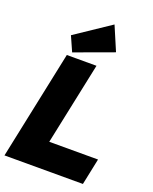

<svg xmlns="http://www.w3.org/2000/svg" viewBox="-175 -1072 928 1167"><g transform="rotate(20 288.5 -488.5)"><path d="M2 0 149.4 -703.1H341.3L229.5 -170.9H544.9L509.3 0ZM174.3 -729 131.8 -824.7 358.4 -976.6 424.8 -820.8Z"/></g></svg>

Font: Schibsted Grotesk Black
Style: Italic
Weight: 900
Italic angle: -12°
Designer: Bakken & Baeck AS, Henrik Kongsvoll
Foundry: Schibsted ASA
Version: Version 1.100;gftools[0.9.25]